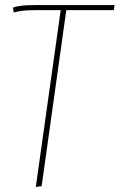

<svg xmlns="http://www.w3.org/2000/svg" viewBox="-20 -539 471 756"><path d="M428 -499H241L144 194L121 197L219 -499H120Q89 -499 71 -497Q53 -495 34 -490L31 -509Q48 -515 68.5 -517Q89 -519 124 -519H431Z"/></svg>

Font: Fira Sans Condensed Thin
Style: Italic
Weight: 250
Width: 3
Italic angle: -8°
Designer: Carrois Corporate & Edenspiekermann AG
Foundry: Carrois Corporate GbR & Edenspiekermann AG
Version: Version 4.203